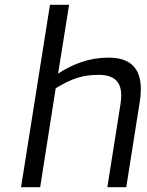

<svg xmlns="http://www.w3.org/2000/svg" viewBox="-20 -783 616 803"><path d="M189 -763H269L223 -475Q267 -505 321 -523.5Q375 -542 434 -542Q569 -542 569 -411Q569 -385 565 -360L508 0H429L484 -348Q487 -368 487 -384Q487 -429 463 -449.5Q439 -470 393 -470Q342 -470 302 -457Q262 -444 213 -414L148 0H68Z"/></svg>

Font: Exo
Style: Italic
Weight: 400
Italic angle: -9°
Designer: Natanael Gama
Foundry: Natanael Gama
Version: Version 1.500; ttfautohint (v1.6)